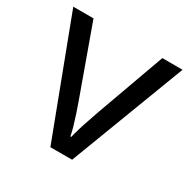

<svg xmlns="http://www.w3.org/2000/svg" viewBox="-127 -654 763 773"><g transform="rotate(30 254.0 -268.0)"><path d="M203 0 0 -536H94L208 -220Q216 -198 225 -171Q234 -144 241 -119.5Q248 -95 251 -78H255Q259 -95 266.5 -120Q274 -145 283.5 -172Q293 -199 300 -220L414 -536H508L304 0Z"/></g></svg>

Font: Noto Sans Rejang
Style: Regular
Weight: 400
Designer: Monotype Design Team
Foundry: Monotype Imaging Inc.
Version: Version 2.001; ttfautohint (v1.8.4.7-5d5b)